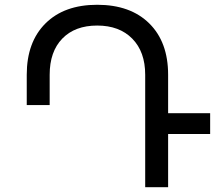

<svg xmlns="http://www.w3.org/2000/svg" viewBox="-20 -784 900 804"><path d="M860 -310V-223H684V0H588V-471Q588 -567 534 -622Q480 -677 387 -677Q294 -677 241 -622.5Q188 -568 188 -471V-344H92V-471Q92 -608 170.5 -686Q249 -764 387 -764Q526 -764 605 -686Q684 -608 684 -471V-310Z"/></svg>

Font: Montserrat arm
Style: Regular
Weight: 400
Designer: Julieta Ulanovsky
Foundry: Julieta Ulanovsky
Version: Version 6.000;PS 006.000;hotconv 1.0.88;makeotf.lib2.5.64775